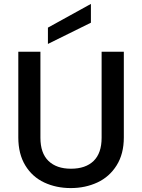

<svg xmlns="http://www.w3.org/2000/svg" viewBox="-20 -961 730 988"><path d="M74.2 -253.9V-694.8H188V-252Q188 -172.9 229.5 -132.8Q271 -92.8 345.2 -92.8Q420.4 -92.8 461.7 -132.8Q502.9 -172.9 502.9 -252V-694.8H617.2V-253.9Q617.2 -168.9 580.1 -109.9Q543 -50.8 481 -22Q418.9 6.8 344.2 6.8Q269 6.8 207.5 -22Q146 -50.8 110.1 -109.9Q74.2 -168.9 74.2 -253.9ZM226.6 -734.9V-818.8L447.8 -940.9V-844.2Z"/></svg>

Font: Poppins Medium
Style: Regular
Weight: 500
Designer: Ninad Kale (Devanagari), Jonny Pinhorn (Latin)
Foundry: Indian Type Foundry
Version: 4.004